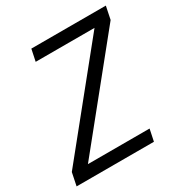

<svg xmlns="http://www.w3.org/2000/svg" viewBox="-177 -821 896 944"><g transform="rotate(-30 271.5 -349.0)"><path d="M426 0H-13L2 -73L453 -631H119L133 -698H556L541 -625L90 -67H440Z"/></g></svg>

Font: IBM Plex Sans Cond
Style: Italic
Weight: 400
Width: 3
Italic angle: -11°
Designer: Mike Abbink, Paul van der Laan, Pieter van Rosmalen
Foundry: Bold Monday
Version: Version 1.3